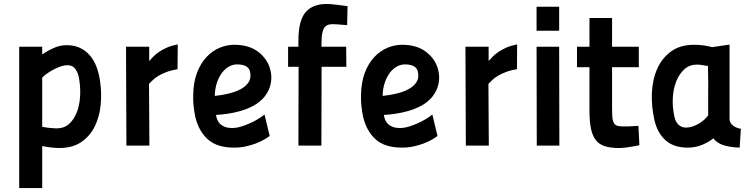

<svg xmlns="http://www.w3.org/2000/svg" viewBox="-20 -735 3794 969"><path d="M77 -499H193V-460Q220 -479 251.5 -493Q283 -507 316 -507Q356 -507 385.5 -492.5Q415 -478 435.5 -453Q456 -428 468 -395Q480 -362 485 -325Q494 -265 488 -205Q482 -145 458 -96.5Q434 -48 390 -18Q346 12 279 12Q261 12 239 9.5Q217 7 193 2V214H77ZM320 -406Q305 -406 287 -400Q269 -394 251 -384.5Q233 -375 217.5 -364Q202 -353 193 -343V-95Q214 -91 234.5 -89Q255 -87 265 -87Q303 -87 328 -109Q353 -131 367 -166.5Q381 -202 384 -245.5Q387 -289 380 -333Q377 -361 362.5 -383.5Q348 -406 320 -406Z M616 -499H733V-427Q742 -437 753.5 -449Q765 -461 782.5 -473Q800 -485 823 -495Q846 -505 877 -511L876 -386Q842 -380 819 -371Q796 -362 780 -352.5Q764 -343 753 -332.5Q742 -322 732 -312L734 0H618Z M1341 -49Q1331 -41 1313 -30.5Q1295 -20 1271.5 -11Q1248 -2 1220 4Q1192 10 1161 10Q1075 10 1028.5 -32Q982 -74 965 -148Q960 -173 957 -200.5Q954 -228 955 -255Q956 -319 974 -367Q992 -415 1021.5 -446.5Q1051 -478 1087.5 -493.5Q1124 -509 1163 -509Q1238 -509 1285 -472Q1332 -435 1345 -380Q1353 -348 1346.5 -313.5Q1340 -279 1315 -247Q1293 -220 1261 -202.5Q1229 -185 1194 -175Q1159 -165 1126 -160.5Q1093 -156 1070 -155Q1072 -142 1077 -130Q1082 -118 1091.5 -109Q1101 -100 1115.5 -94.5Q1130 -89 1152 -89Q1173 -89 1196 -96Q1219 -103 1241.5 -113Q1264 -123 1283.5 -135Q1303 -147 1315 -157ZM1176 -410Q1156 -410 1136.5 -399.5Q1117 -389 1101.5 -369Q1086 -349 1075.5 -319.5Q1065 -290 1064 -251Q1094 -254 1128.5 -261.5Q1163 -269 1191 -283Q1219 -297 1234 -319Q1249 -341 1242 -373Q1234 -410 1176 -410Z M1487 -398H1434V-499H1486V-529Q1486 -630 1521.5 -672.5Q1557 -715 1630 -715Q1643 -715 1660.5 -713Q1678 -711 1695 -709Q1714 -706 1734 -704L1732 -608Q1719 -609 1707 -610Q1696 -611 1683 -612Q1670 -613 1658 -613Q1626 -613 1614.5 -591.5Q1603 -570 1603 -528L1602 -499H1727L1728 -398H1603L1602 0H1486Z M2188 -49Q2178 -41 2160 -30.5Q2142 -20 2118.5 -11Q2095 -2 2067 4Q2039 10 2008 10Q1922 10 1875.5 -32Q1829 -74 1812 -148Q1807 -173 1804 -200.5Q1801 -228 1802 -255Q1803 -319 1821 -367Q1839 -415 1868.5 -446.5Q1898 -478 1934.5 -493.5Q1971 -509 2010 -509Q2085 -509 2132 -472Q2179 -435 2192 -380Q2200 -348 2193.5 -313.5Q2187 -279 2162 -247Q2140 -220 2108 -202.5Q2076 -185 2041 -175Q2006 -165 1973 -160.5Q1940 -156 1917 -155Q1919 -142 1924 -130Q1929 -118 1938.5 -109Q1948 -100 1962.5 -94.5Q1977 -89 1999 -89Q2020 -89 2043 -96Q2066 -103 2088.5 -113Q2111 -123 2130.5 -135Q2150 -147 2162 -157ZM2023 -410Q2003 -410 1983.5 -399.5Q1964 -389 1948.5 -369Q1933 -349 1922.5 -319.5Q1912 -290 1911 -251Q1941 -254 1975.5 -261.5Q2010 -269 2038 -283Q2066 -297 2081 -319Q2096 -341 2089 -373Q2081 -410 2023 -410Z M2329 -499H2446V-427Q2455 -437 2466.5 -449Q2478 -461 2495.5 -473Q2513 -485 2536 -495Q2559 -505 2590 -511L2589 -386Q2555 -380 2532 -371Q2509 -362 2493 -352.5Q2477 -343 2466 -332.5Q2455 -322 2445 -312L2447 0H2331Z M2688 -499H2802L2803 0H2689ZM2688 -701H2802V-580H2688Z M3069 -396V-192Q3069 -166 3070 -148Q3071 -130 3076 -118.5Q3081 -107 3091.5 -102Q3102 -97 3121 -97Q3132 -97 3145.5 -97Q3159 -97 3172 -98Q3187 -99 3202 -100L3207 -2Q3187 2 3169 5Q3153 8 3135.5 10Q3118 12 3105 12Q3062 12 3033 3Q3004 -6 2987 -28Q2970 -50 2962.5 -86Q2955 -122 2955 -176V-396H2892V-499H2955V-644H3069V-499H3204V-396Z M3662 -129Q3666 -111 3681 -100Q3696 -89 3719 -85Q3717 -61 3716 -37Q3715 -13 3713 10Q3661 8 3629 -3Q3597 -14 3580 -37Q3559 -19 3525 -4.5Q3491 10 3451 10Q3380 10 3339 -27Q3298 -64 3283 -128Q3267 -198 3270 -266Q3273 -334 3297 -388Q3321 -442 3367 -475.5Q3413 -509 3483 -509Q3511 -509 3533.5 -505.5Q3556 -502 3574 -497L3662 -510ZM3442 -91Q3459 -91 3476.5 -97Q3494 -103 3509.5 -112.5Q3525 -122 3536.5 -133Q3548 -144 3554 -153V-277Q3555 -309 3554 -339.5Q3553 -370 3553 -403H3545Q3534 -405 3521.5 -407Q3509 -409 3497 -409Q3460 -409 3434 -385.5Q3408 -362 3393 -324.5Q3378 -287 3375.5 -240Q3373 -193 3384 -145Q3389 -121 3404 -106Q3419 -91 3442 -91Z"/></svg>

Font: Panefresco 800wt
Style: Regular
Weight: 800
Designer: Campivisivi
Foundry: Campivisivi & Chank Co
Version: Version 1.001